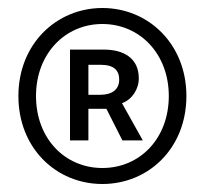

<svg xmlns="http://www.w3.org/2000/svg" viewBox="-20 -817 513 480"><path d="M236 -357C351 -357 446 -446 446 -577C446 -707 351 -797 236 -797C121 -797 26 -707 26 -577C26 -446 121 -357 236 -357ZM236 -397C142 -397 70 -471 70 -577C70 -682 142 -757 236 -757C330 -757 402 -682 402 -577C402 -471 330 -397 236 -397ZM155 -466H201V-545H246L286 -466H337L285 -559C310 -568 327 -594 327 -621C327 -674 286 -693 240 -693H155ZM201 -580V-655H232C266 -655 278 -640 278 -618C278 -593 260 -580 230 -580Z"/></svg>

Font: Noto Sans Japanese Regular
Style: Regular
Weight: 400
Designer: Ryoko NISHIZUKA (kana & ideographs); Paul D. Hunt (Latin, Greek & Cyrillic); Wenlong ZHANG (bopomofo); Sandoll Communica
Foundry: Adobe Systems Incorporated
Version: Version 1.000;PS 1;hotconv 1.0.78;makeotf.lib2.5.61930